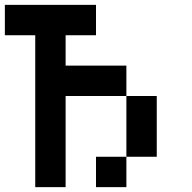

<svg xmlns="http://www.w3.org/2000/svg" viewBox="-20 -770 790 790"><path d="M250 0H125V-625H0V-750H375V-625H250V-500H500V-375H250ZM625 -125H500V-375H625ZM500 -125V0H375V-125Z"/></svg>

Font: Tiny5
Style: Regular
Weight: 400
Designer: Stefan Schmidt
Foundry: Made with Bits'n'Picas by Kreative Software
Version: Version 1.002; ttfautohint (v1.8.4.7-5d5b)